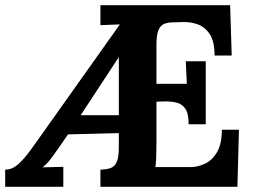

<svg xmlns="http://www.w3.org/2000/svg" viewBox="-26 -720 981 740"><path d="M-6 0V-66Q18 -66 38.5 -82.5Q59 -99 78 -123.5Q97 -148 113 -171L436 -626L361 -623V-700H861L867 -506H801Q801 -561 782 -589Q763 -617 735 -626.5Q707 -636 680 -635L644 -634Q623 -634 608 -628.5Q593 -623 585 -604.5Q577 -586 577 -547V-397H694L690 -484H767V-241H701Q701 -283 688 -301.5Q675 -320 652.5 -325Q630 -330 603 -329L577 -328V-164Q577 -137 576 -113Q575 -89 573 -76H707Q737 -76 765 -89.5Q793 -103 811 -134.5Q829 -166 829 -220H895L889 0H361V-66Q384 -67 399.5 -72Q415 -77 423.5 -95Q432 -113 432 -153V-207L236 -202L201 -151Q185 -128 169.5 -107.5Q154 -87 138 -75L218 -77V0ZM285 -276H432V-500Z"/></svg>

Font: Lora
Style: Bold
Weight: 700
Designer: Olga Karpushina, Alexei Vanyashin (Cyrillic)
Foundry: Cyreal
Version: Version 3.006; ttfautohint (v1.8.4.7-5d5b);gftools[0.9.30]